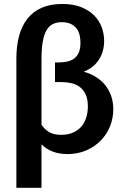

<svg xmlns="http://www.w3.org/2000/svg" viewBox="-20 -750 608 944"><path d="M311.5 7.5Q232 7.5 184 -40.5V173.5H60.5V-462Q60.5 -524 74 -573.8Q87.5 -623.5 115.2 -658.5Q143 -693.5 185.5 -712Q228 -730.5 286 -730.5Q340.5 -730.5 379.5 -714.8Q418.5 -699 443.5 -673.5Q468.5 -648 480.2 -615.5Q492 -583 492 -549.5Q492 -496.5 466.2 -456.5Q440.5 -416.5 391.5 -397.5Q426 -388 453.2 -370.5Q480.5 -353 499 -329.2Q517.5 -305.5 527.2 -276Q537 -246.5 537 -213Q537 -169 521 -129Q505 -89 475.2 -58.8Q445.5 -28.5 404 -10.5Q362.5 7.5 311.5 7.5ZM266.5 -443Q292.5 -443 313 -448Q333.5 -453 347.2 -464.2Q361 -475.5 368.2 -493.8Q375.5 -512 375.5 -538.5Q375.5 -591.5 351 -616.2Q326.5 -641 284 -641Q257.5 -641 238.5 -631Q219.5 -621 207.5 -599.2Q195.5 -577.5 189.8 -542.8Q184 -508 184 -458V-136.5Q202 -110.5 224.8 -98.8Q247.5 -87 280.5 -87Q314 -87 339 -98Q364 -109 380 -127.8Q396 -146.5 404 -172Q412 -197.5 412 -226Q412 -263 400.8 -286.5Q389.5 -310 371.2 -323.2Q353 -336.5 329.5 -341.5Q306 -346.5 281.5 -346.5H250.5V-443Z"/></svg>

Font: Lato
Style: Bold
Weight: 700
Designer: Lukasz Dziedzic
Foundry: tyPoland Lukasz Dziedzic
Version: Version 2.007; 2014-02-27